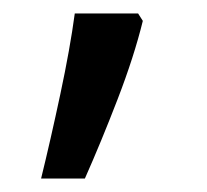

<svg xmlns="http://www.w3.org/2000/svg" viewBox="-20 -136 308 285"><path d="M192 -105Q179 -52 154.5 11.5Q130 75 106 129H41Q55 72 69.5 4Q84 -64 91 -116H185Z"/></svg>

Font: Noto Sans Ethiopic
Style: Regular
Weight: 400
Designer: Monotype Design Team
Foundry: Monotype Imaging Inc.
Version: Version 2.102; ttfautohint (v1.8.4.7-5d5b)